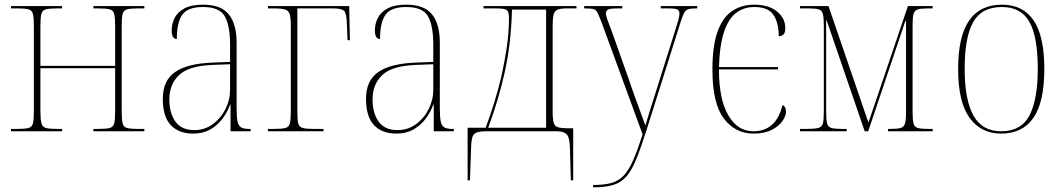

<svg xmlns="http://www.w3.org/2000/svg" viewBox="-20 -562 4550 822"><path d="M27 0V-10H52Q86 -10 101.5 -14Q117 -18 121 -34Q125 -50 125 -85V-451Q125 -486 121 -502Q117 -518 102.5 -522Q88 -526 58 -526H27V-536H246V-526H224Q191 -526 176 -522Q161 -518 157 -502Q153 -486 153 -451V-280H473V-451Q473 -486 469 -502Q465 -518 450 -522Q435 -526 403 -526H380V-536H598V-526H571Q538 -526 523.5 -522Q509 -518 505 -502Q501 -486 501 -451V-85Q501 -50 505 -34Q509 -18 524 -14Q539 -10 573 -10H598V0H380V-10H400Q434 -10 449.5 -14Q465 -18 469 -34Q473 -50 473 -85V-270H153V-85Q153 -50 157.5 -34Q162 -18 177 -14Q192 -10 226 -10H246V0Z M808 10Q745 10 711 -26.5Q677 -63 677 -139Q677 -217 729.5 -253.5Q782 -290 890 -294L965 -297V-371Q965 -452 942.5 -492Q920 -532 849 -532Q784 -532 760.5 -499Q737 -466 737 -395Q715 -395 715 -432Q715 -460 727.5 -485Q740 -510 769.5 -526Q799 -542 850 -542Q926 -542 959.5 -500.5Q993 -459 993 -379V-97Q993 -60 997 -41.5Q1001 -23 1012.5 -16.5Q1024 -10 1048 -10H1053V0H967V-114H965Q954 -83 933 -54.5Q912 -26 880.5 -8Q849 10 808 10ZM812 -5Q856 -5 890.5 -30Q925 -55 945 -94.5Q965 -134 965 -178V-287L889 -284Q788 -280 746.5 -240.5Q705 -201 705 -136Q705 -78 731 -41.5Q757 -5 812 -5Z M1127 0V-10H1152Q1186 -10 1201.5 -14Q1217 -18 1221 -34Q1225 -50 1225 -85V-451Q1225 -485 1220.5 -500.5Q1216 -516 1201 -521Q1186 -526 1155 -526H1127V-536H1475L1478 -390H1468L1465 -460Q1464 -505 1453 -515.5Q1442 -526 1407 -526H1253V-85Q1253 -49 1257 -33.5Q1261 -18 1276.5 -14Q1292 -10 1325 -10H1365V0Z M1678 10Q1615 10 1581 -26.5Q1547 -63 1547 -139Q1547 -217 1599.5 -253.5Q1652 -290 1760 -294L1835 -297V-371Q1835 -452 1812.5 -492Q1790 -532 1719 -532Q1654 -532 1630.5 -499Q1607 -466 1607 -395Q1585 -395 1585 -432Q1585 -460 1597.5 -485Q1610 -510 1639.5 -526Q1669 -542 1720 -542Q1796 -542 1829.5 -500.5Q1863 -459 1863 -379V-97Q1863 -60 1867 -41.5Q1871 -23 1882.5 -16.5Q1894 -10 1918 -10H1923V0H1837V-114H1835Q1824 -83 1803 -54.5Q1782 -26 1750.5 -8Q1719 10 1678 10ZM1682 -5Q1726 -5 1760.5 -30Q1795 -55 1815 -94.5Q1835 -134 1835 -178V-287L1759 -284Q1658 -280 1616.5 -240.5Q1575 -201 1575 -136Q1575 -78 1601 -41.5Q1627 -5 1682 -5Z M1982 210V-15H2059Q2079 -68 2096 -123Q2113 -178 2126 -233Q2140 -295 2149.5 -358.5Q2159 -422 2159 -485Q2159 -511 2150 -518.5Q2141 -526 2105 -526H2050V-536H2448V-526H2406Q2380 -526 2367 -520.5Q2354 -515 2350 -499Q2346 -483 2346 -451V-81Q2346 -39 2355.5 -26Q2365 -13 2404 -13H2434V210H2424L2420 72Q2419 27 2406.5 13.5Q2394 0 2362 0H2061Q2023 0 2010.5 11.5Q1998 23 1997 67L1992 210ZM2070 -15H2318V-521H2172Q2168 -375 2141 -253.5Q2114 -132 2070 -15Z M2519 230Q2566 230 2597 221.5Q2628 213 2650 190Q2672 167 2690.5 124.5Q2709 82 2731 13L2553 -473Q2543 -498 2537 -509.5Q2531 -521 2519.5 -523.5Q2508 -526 2483 -526H2481V-536H2644V-526H2625Q2592 -526 2583 -521Q2574 -516 2574 -505Q2574 -496 2580.5 -477.5Q2587 -459 2601 -423L2669 -231Q2691 -166 2711.5 -111Q2732 -56 2743 -25Q2752 -54 2764 -93.5Q2776 -133 2792 -182L2871 -433Q2879 -457 2884 -475.5Q2889 -494 2889 -505Q2889 -515 2881.5 -520.5Q2874 -526 2842 -526H2809V-536H2965V-526H2961Q2938 -526 2926.5 -522.5Q2915 -519 2908.5 -506Q2902 -493 2893 -465L2746 1Q2723 73 2704 119.5Q2685 166 2662.5 192.5Q2640 219 2606.5 229.5Q2573 240 2520 240H2519Z M3206 10Q3128 10 3079 -54.5Q3030 -119 3030 -264Q3030 -367 3052.5 -428Q3075 -489 3115.5 -515.5Q3156 -542 3208 -542Q3271 -542 3306.5 -513Q3342 -484 3342 -442Q3342 -421 3333.5 -414Q3325 -407 3314 -407Q3314 -464 3291.5 -498Q3269 -532 3209 -532Q3166 -532 3133 -508Q3100 -484 3080.5 -427.5Q3061 -371 3058 -275H3311V-265H3058Q3058 -137 3098 -68.5Q3138 0 3205 0Q3303 0 3330 -112Q3345 -107 3345 -83Q3345 -66 3330 -44Q3315 -22 3284 -6Q3253 10 3206 10Z M3405 0V-10H3431Q3466 -10 3482.5 -14Q3499 -18 3503 -34Q3507 -50 3507 -85V-451Q3507 -486 3503 -502Q3499 -518 3485 -522Q3471 -526 3442 -526H3405V-536H3527L3698 -37L3867 -536H3973V-526H3952Q3922 -526 3908.5 -521.5Q3895 -517 3891 -502Q3887 -487 3887 -456V-84Q3887 -49 3891 -33.5Q3895 -18 3910 -14Q3925 -10 3957 -10H3973V0H3782V-10H3789Q3821 -10 3835.5 -14Q3850 -18 3854.5 -33.5Q3859 -49 3859 -84V-472H3856L3697 0H3682L3519 -475H3517V-85Q3517 -50 3521 -34Q3525 -18 3540 -14Q3555 -10 3588 -10H3605V0Z M4266 10Q4180 10 4131 -57.5Q4082 -125 4082 -267Q4082 -406 4129 -474Q4176 -542 4270 -542Q4359 -542 4405 -475Q4451 -408 4451 -267Q4451 -124 4404 -57Q4357 10 4266 10ZM4266 0Q4353 0 4388 -69Q4423 -138 4423 -267Q4423 -405 4387 -468.5Q4351 -532 4269 -532Q4183 -532 4146.5 -467.5Q4110 -403 4110 -267Q4110 -135 4147.5 -67.5Q4185 0 4266 0Z"/></svg>

Font: Noto Serif Display SemiCondensed Thin
Style: Regular
Weight: 100
Width: 4
Designer: Monotype Design Team
Foundry: Monotype Imaging Inc.
Version: Version 2.009